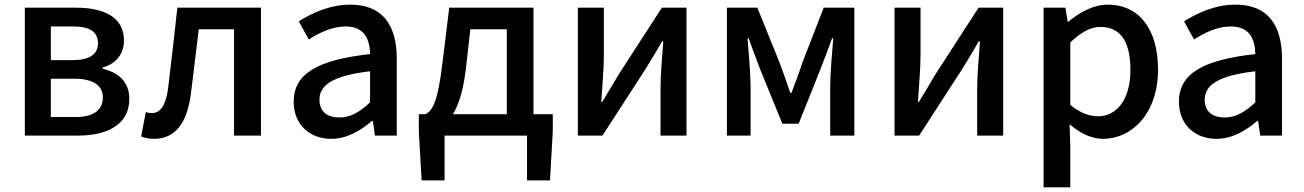

<svg xmlns="http://www.w3.org/2000/svg" viewBox="-20 -584 5618 827"><path d="M87 0H316C442 0 537 -47 537 -158C537 -235 486 -273 422 -288V-293C481 -310 514 -353 514 -409C514 -512 426 -551 305 -551H87ZM199 -325V-470H296C371 -470 402 -444 402 -397C402 -353 370 -325 291 -325ZM199 -80V-245H301C383 -245 423 -214 423 -165C423 -112 386 -80 306 -80Z M643 14C732 14 784 -50 801 -172C814 -268 824 -363 836 -458H988V0H1104V-551H744C731 -435 718 -318 704 -203C694 -128 670 -97 634 -97C624 -97 616 -99 608 -101L588 4C605 10 621 14 643 14Z M1407 14C1473 14 1532 -20 1582 -63H1586L1595 0H1689V-331C1689 -478 1626 -564 1489 -564C1401 -564 1324 -528 1267 -492L1310 -414C1357 -444 1411 -470 1469 -470C1550 -470 1573 -414 1574 -351C1345 -326 1245 -265 1245 -146C1245 -49 1312 14 1407 14ZM1442 -78C1393 -78 1356 -100 1356 -155C1356 -216 1411 -258 1574 -277V-143C1529 -101 1490 -78 1442 -78Z M1895 0H2250V193H2349L2361 -18V-92H2278V-551H1915L1886 -315C1866 -144 1843 -108 1813 -92H1784V-18L1796 193H1895ZM1931 -92C1956 -133 1976 -196 1987 -291L2006 -458H2163V-92Z M2469 0H2575L2762 -289C2782 -321 2812 -372 2832 -406H2837C2832 -335 2825 -262 2825 -205V0H2937V-551H2831L2644 -262C2625 -229 2594 -178 2574 -145H2570C2574 -215 2581 -288 2581 -345V-551H2469Z M3111 0H3213V-214C3213 -266 3204 -360 3200 -419H3205C3220 -375 3240 -324 3256 -281L3350 -51H3420L3512 -281C3528 -324 3548 -373 3564 -419H3569C3564 -360 3556 -266 3556 -214V0H3660V-551H3528L3436 -314C3422 -269 3405 -227 3389 -184H3384C3370 -227 3354 -269 3338 -314L3242 -551H3111Z M3833 0H3939L4126 -289C4146 -321 4176 -372 4196 -406H4201C4196 -335 4189 -262 4189 -205V0H4301V-551H4195L4008 -262C3989 -229 3958 -178 3938 -145H3934C3938 -215 3945 -288 3945 -345V-551H3833Z M4475 223H4590V45L4587 -49C4633 -9 4683 14 4731 14C4855 14 4968 -95 4968 -284C4968 -454 4890 -564 4751 -564C4689 -564 4629 -530 4581 -490H4579L4569 -551H4475ZM4709 -83C4676 -83 4633 -96 4590 -132V-401C4636 -445 4677 -468 4720 -468C4812 -468 4849 -397 4849 -282C4849 -154 4789 -83 4709 -83Z M5220 14C5286 14 5345 -20 5395 -63H5399L5408 0H5502V-331C5502 -478 5439 -564 5302 -564C5214 -564 5137 -528 5080 -492L5123 -414C5170 -444 5224 -470 5282 -470C5363 -470 5386 -414 5387 -351C5158 -326 5058 -265 5058 -146C5058 -49 5125 14 5220 14ZM5255 -78C5206 -78 5169 -100 5169 -155C5169 -216 5224 -258 5387 -277V-143C5342 -101 5303 -78 5255 -78Z"/></svg>

Font: Noto Sans CJK SC Medium
Style: Regular
Weight: 500
Designer: Ryoko NISHIZUKA 西塚涼子 (kana, bopomofo & ideographs); Paul D. Hunt (Latin, Greek & Cyrillic); Sandoll Communications 산돌커뮤니
Foundry: Adobe
Version: Version 2.004;hotconv 1.0.118;makeotfexe 2.5.65603